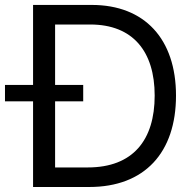

<svg xmlns="http://www.w3.org/2000/svg" viewBox="-44 -747 783 767"><path d="M312.5 0C534.1 0 659.1 -137.8 659.1 -365.1C659.1 -590.9 534.1 -727.3 322.4 -727.3H88.1V-407.7H-24.1V-342.3H88.1V0ZM176.1 -78.1V-342.3H288.4V-407.7H176.1V-649.1H316.8C487.2 -649.1 573.9 -541.2 573.9 -365.1C573.9 -187.5 487.2 -78.1 306.8 -78.1Z"/></svg>

Font: Magic Ui Pro
Style: Regular
Weight: 400
Designer: Stefan Endress, Andreas Faust
Version: Version 1.000;FEAKit 1.0